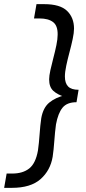

<svg xmlns="http://www.w3.org/2000/svg" viewBox="-114 -770 414 926"><path d="M99 -750Q176 -750 209.5 -717.5Q243 -685 243 -632Q243 -612 236.5 -581.5Q230 -551 221 -517.5Q212 -484 205.5 -453Q199 -422 199 -401Q199 -369 214.5 -353Q230 -337 265 -337L255 -277Q209 -277 187.5 -250.5Q166 -224 156 -170Q151 -133 148 -90.5Q145 -48 140 -14Q129 52 81.5 94Q34 136 -57 136H-94L-82 67H-55Q-4 67 27 42.5Q58 18 69 -44Q74 -79 77 -122.5Q80 -166 85 -200Q94 -251 124 -275.5Q154 -300 200 -311L198 -303Q164 -313 143.5 -331.5Q123 -350 123 -387Q123 -404 129 -431.5Q135 -459 143.5 -491Q152 -523 158 -552.5Q164 -582 164 -602Q165 -646 142 -663.5Q119 -681 77 -681H50L62 -750Z"/></svg>

Font: Cabin VF Beta
Style: Italic
Weight: 400
Italic angle: -7°
Designer: Pablo Impallari
Foundry: Pablo Impallari. http://www.impallari.com Igino Marini. http://www.ikern.com
Version: Version 2.300